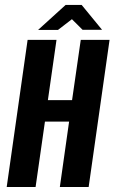

<svg xmlns="http://www.w3.org/2000/svg" viewBox="-20 -751 460 771"><path d="M6.9 0 90.9 -591H206.9L172.3 -349H269.4L304.3 -591H420L336 0H220.3L257.5 -262.8H160.5L122.9 0ZM132.8 -630.7 243.4 -731.1H308L389.8 -631.4H311.5L268.8 -673.9L212.7 -630.7Z"/></svg>

Font: Alumni Sans Thin
Style: Italic
Weight: 100
Italic angle: -8°
Designer: Robert E. Leuschke
Foundry: Robert E. Leuschke
Version: Version 1.016